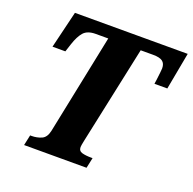

<svg xmlns="http://www.w3.org/2000/svg" viewBox="-126 -841 972 968"><g transform="rotate(20 360.0 -357.0)"><path d="M102 0 114 -56H122Q150 -56 174.5 -66.5Q199 -77 207 -114L317 -650H250Q206 -650 185.5 -627Q165 -604 150 -558L136 -515H67L115 -714H720L683 -515H614Q615 -520 617.5 -539.5Q620 -559 622 -578Q624 -597 624 -601Q624 -627 608.5 -638.5Q593 -650 558 -650H491L379 -124Q376 -109 374.5 -101Q373 -93 373 -88Q373 -67 392.5 -61.5Q412 -56 441 -56H449L437 0Z"/></g></svg>

Font: Noto Serif SemiCondensed ExtraBold
Style: Italic
Weight: 800
Width: 4
Italic angle: -12°
Designer: Monotype Design Team
Foundry: Monotype Imaging Inc.
Version: Version 2.014; ttfautohint (v1.8.4.7-5d5b)